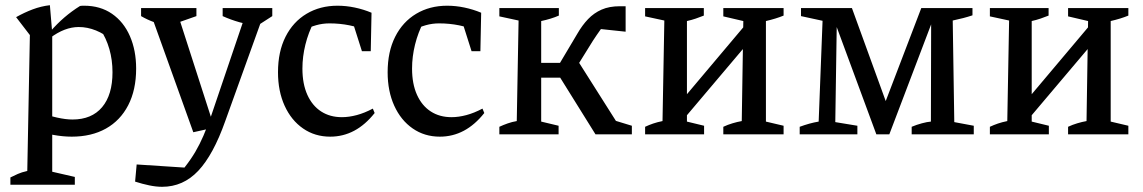

<svg xmlns="http://www.w3.org/2000/svg" viewBox="-20 -517 4398 739"><path d="M256 9Q222 9 184 2Q146 -5 104 -18L123 -87Q166 -72 199.5 -64.5Q233 -57 259 -57Q333 -57 373 -104.5Q413 -152 413 -239Q413 -286 401 -328Q389 -370 365 -406L414 -360Q350 -413 283 -413Q229 -413 173 -371V-395Q200 -426 228 -450Q256 -474 288 -494Q292 -495 296.5 -495Q301 -495 304 -495Q366 -495 411 -464Q456 -433 480 -378Q504 -323 504 -253Q504 -171 473.5 -112Q443 -53 387.5 -22Q332 9 256 9ZM20 194V166Q34 159 48.5 152.5Q63 146 85 141L95 -382L42 -451Q74 -469 106 -481Q138 -493 172 -497L181 -391V144L268 164V194Z M500 182 506 116 690 128Q715 96 732 67Q749 38 763 5.5Q777 -27 792 -69L930 -476H1000L847 -51Q801 79 743 140.5Q685 202 604 202Q581 202 554.5 196.5Q528 191 500 182ZM724 -8 556 -476H660L805 -26ZM628 -417Q600 -422 573.5 -431.5Q547 -441 523 -455V-486H736V-455ZM969 -417Q935 -422 901.5 -431.5Q868 -441 837 -455V-486H1028V-455Z M1251 9Q1192 9 1146.5 -22.5Q1101 -54 1075.5 -110Q1050 -166 1050 -239Q1050 -318 1079 -375.5Q1108 -433 1160 -464Q1212 -495 1279 -495Q1312 -495 1345.5 -488Q1379 -481 1410 -468L1396 -397Q1328 -427 1248 -427Q1222 -427 1197 -420Q1172 -413 1148 -400L1189 -434Q1167 -392 1155.5 -345.5Q1144 -299 1144 -253Q1144 -194 1163 -152Q1182 -110 1216 -88Q1250 -66 1296 -66Q1323 -66 1353 -74Q1383 -82 1415 -99L1422 -82Q1350 9 1251 9ZM1373 -320 1326 -468H1410L1407 -320Z M1673 9Q1614 9 1568.5 -22.5Q1523 -54 1497.5 -110Q1472 -166 1472 -239Q1472 -318 1501 -375.5Q1530 -433 1582 -464Q1634 -495 1701 -495Q1734 -495 1767.5 -488Q1801 -481 1832 -468L1818 -397Q1750 -427 1670 -427Q1644 -427 1619 -420Q1594 -413 1570 -400L1611 -434Q1589 -392 1577.5 -345.5Q1566 -299 1566 -253Q1566 -194 1585 -152Q1604 -110 1638 -88Q1672 -66 1718 -66Q1745 -66 1775 -74Q1805 -82 1837 -99L1844 -82Q1772 9 1673 9ZM1795 -320 1748 -468H1832L1829 -320Z M1902 0V-29Q1917 -36 1934 -42Q1951 -48 1969 -51L1976 -438L1902 -454V-486H2131V-457Q2101 -444 2063 -436V-49L2130 -33V0ZM2023 -218V-275H2175V-218ZM2272 0 2120 -244 2194 -299 2365 -29 2343 -54 2412 -33V0ZM2180 -228 2117 -244 2202 -387Q2221 -420 2243.5 -443.5Q2266 -467 2295.5 -480Q2325 -493 2366 -493Q2371 -493 2376.5 -493Q2382 -493 2388 -493V-395L2275 -407L2318 -431Q2305 -422 2291 -402.5Q2277 -383 2262 -360Z M2583 -25 2579 -101 2884 -463V-381ZM2463 0V-29Q2478 -36 2494 -41.5Q2510 -47 2530 -51L2537 -438L2463 -454V-486H2689V-457Q2674 -451 2658 -445.5Q2642 -440 2624 -436V-49L2690 -33V0ZM2764 0V-29Q2781 -37 2799.5 -42.5Q2818 -48 2835 -51L2841 -436L2764 -454V-486H2996V-457Q2967 -445 2928 -436V-49L2996 -33V0Z M3653 -47 3728 -33V0H3489V-29Q3508 -37 3528.5 -42.5Q3549 -48 3563 -49L3564 -456L3576 -455L3403 0H3353L3189 -444L3201 -447L3195 -47L3280 -33V0H3058V-29Q3077 -36 3095 -41Q3113 -46 3131 -49L3146 -437L3063 -455V-486H3259L3400 -98L3378 -99L3526 -486H3723V-458Q3705 -452 3687.5 -447.5Q3670 -443 3647 -438Z M3910 -25 3906 -101 4211 -463V-381ZM3790 0V-29Q3805 -36 3821 -41.5Q3837 -47 3857 -51L3864 -438L3790 -454V-486H4016V-457Q4001 -451 3985 -445.5Q3969 -440 3951 -436V-49L4017 -33V0ZM4091 0V-29Q4108 -37 4126.5 -42.5Q4145 -48 4162 -51L4168 -436L4091 -454V-486H4323V-457Q4294 -445 4255 -436V-49L4323 -33V0Z"/></svg>

Font: Piazzolla 24pt Medium
Style: Regular
Weight: 500
Designer: Juan Pablo del Peral
Foundry: Huerta Tipografica
Version: Version 2.005